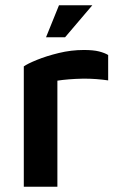

<svg xmlns="http://www.w3.org/2000/svg" viewBox="-20 -706 454 726"><path d="M70 0V-455Q84 -465 119.5 -479.5Q155 -494 202 -505.5Q249 -517 297 -517Q333 -517 354.5 -511.5Q376 -506 389 -498V-402Q369 -405 343.5 -407Q318 -409 291.5 -408.5Q265 -408 240.5 -406Q216 -404 197 -401V0ZM154 -565 203 -686H329L226 -565Z"/></svg>

Font: Maven Pro SemiBold
Style: Regular
Weight: 600
Designer: Joe Prince
Foundry: Joe Prince
Version: Version 2.103